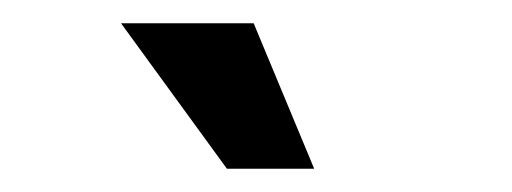

<svg xmlns="http://www.w3.org/2000/svg" viewBox="-20 -721 440 165"><path d="M84 -701H198L250 -576H175Z"/></svg>

Font: Mozilla Headline BETA
Style: Regular
Weight: 400
Designer: Studio DRAMA
Foundry: Studio DRAMA
Version: Version 0.100